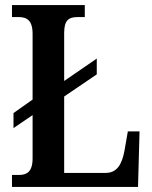

<svg xmlns="http://www.w3.org/2000/svg" viewBox="-20 -734 598 754"><path d="M27 0H522L528 -218H482L469 -143C459 -88 439 -55 395 -55H232V-355L360 -442V-504L232 -416V-605C232 -656 251 -667 286 -667H313V-714H27V-667H52C84 -667 108 -656 108 -601V-343L33 -290V-231L108 -282V-112C108 -58 84 -47 55 -47H27Z"/></svg>

Font: Noto Serif Armenian Condensed SemiBold
Style: Regular
Weight: 600
Width: 3
Designer: Monotype Design Team
Foundry: Monotype Imaging Inc.
Version: Version 2.008